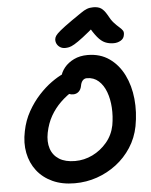

<svg xmlns="http://www.w3.org/2000/svg" viewBox="-63 -1031 862 1093"><g transform="rotate(-5 367.5 -484.5)"><path d="M320 10Q248 10 193.5 -15Q139 -40 105 -84Q71 -128 59.5 -186Q48 -244 62 -310Q74 -371 102.5 -421.5Q131 -472 167 -511Q203 -550 240 -576.5Q277 -603 307 -616Q337 -629 353 -629Q371 -629 382 -624Q393 -619 400 -602Q413 -576 400 -555Q387 -534 360 -518Q317 -492 283 -459Q249 -426 225.5 -385Q202 -344 191 -290Q181 -239 194 -199.5Q207 -160 242 -138Q277 -116 333 -116Q385 -116 432.5 -139Q480 -162 515 -203.5Q550 -245 561 -300Q570 -351 567 -400.5Q564 -450 549 -490.5Q534 -531 506.5 -555.5Q479 -580 440 -580Q425 -580 415.5 -569Q406 -558 403 -539Q399 -518 386 -506.5Q373 -495 355 -495Q335 -495 319 -506.5Q303 -518 295.5 -540.5Q288 -563 295 -596Q301 -626 322 -652Q343 -678 377 -694.5Q411 -711 455 -711Q527 -711 579 -674.5Q631 -638 661.5 -576.5Q692 -515 699.5 -439Q707 -363 692 -283Q679 -217 644 -163Q609 -109 558.5 -70.5Q508 -32 447.5 -11Q387 10 320 10ZM332 -762Q316 -762 304 -769.5Q292 -777 285.5 -789Q279 -801 280 -816Q281 -826 287.5 -836Q294 -846 315.5 -864Q337 -882 384 -915Q418 -938 438.5 -952.5Q459 -967 475 -973Q491 -979 511 -979Q540 -979 556.5 -967.5Q573 -956 588 -930Q604 -899 620 -881.5Q636 -864 649 -853Q662 -842 668.5 -832Q675 -822 671 -805Q668 -786 650 -775.5Q632 -765 610 -765Q583 -765 561 -774.5Q539 -784 518 -809.5Q497 -835 470 -882H520Q469 -838 437 -813.5Q405 -789 386 -778Q367 -767 355 -764.5Q343 -762 332 -762Z"/></g></svg>

Font: Shantell Sans SemiBold
Style: Italic
Weight: 600
Italic angle: -11°
Designer: Stephen Nixon, Anya Danilova, Shantell Martin
Foundry: Arrow Type
Version: Version 1.011;[c5ecc13dd]